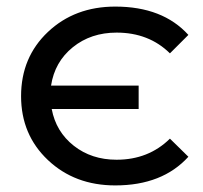

<svg xmlns="http://www.w3.org/2000/svg" viewBox="-20 -557 617 583"><path d="M334 -72Q431 -72 496 -136L552 -81Q473 6 330 6Q207 6 125.5 -71Q44 -148 44 -265Q44 -383 125.5 -460Q207 -537 330 -537Q474 -537 552 -451L496 -395Q432 -458 334 -458Q256 -458 201 -413.5Q146 -369 135 -297H401V-226H137Q150 -157 204 -114.5Q258 -72 334 -72Z"/></svg>

Font: Montserrat
Style: Regular
Weight: 500
Designer: Julieta Ulanovsky
Foundry: Julieta Ulanovsky
Version: Version 7.200;PS 007.200;hotconv 1.0.88;makeotf.lib2.5.64775